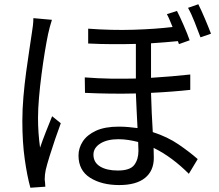

<svg xmlns="http://www.w3.org/2000/svg" viewBox="-20 -838 1040 910"><path d="M226.1 -744.1Q221.7 -731.4 216.3 -710.9Q210.9 -690.4 208 -676.8Q200.7 -642.1 192.4 -591.8Q184.1 -541.5 176.8 -485.1Q169.4 -428.7 164.8 -374.8Q160.2 -320.8 160.2 -278.8Q160.2 -208 169.9 -138.2Q181.2 -171.9 197.8 -214.1Q214.4 -256.3 227.1 -287.1L268.1 -253.9Q255.4 -219.7 241 -177.5Q226.6 -135.3 214.6 -96.4Q202.6 -57.6 196.8 -33.2Q191.9 -9.8 191.9 12.2Q192.9 18.6 193.6 28.6Q194.3 38.6 194.8 46.9L124 51.8Q108.9 -2 97.4 -82.5Q85.9 -163.1 85.9 -265.1Q85.9 -320.3 91.1 -380.1Q96.2 -439.9 104 -497.1Q111.8 -554.2 119.1 -602.1Q126.5 -649.9 130.9 -681.2Q133.8 -698.2 136 -716.8Q138.2 -735.4 138.2 -752ZM919.9 -817.9Q934.1 -790 951.4 -749Q968.8 -708 980 -678.2L930.2 -661.1Q918 -693.8 902.3 -733.6Q886.7 -773.4 871.1 -800.8ZM634.8 -165Q611.8 -170.9 588.1 -174.6Q564.5 -178.2 541 -178.2Q487.8 -178.2 455.3 -157.7Q422.9 -137.2 422.9 -105Q422.9 -68.4 454.1 -49.1Q485.4 -29.8 538.1 -29.8Q596.7 -29.8 616.5 -56.4Q636.2 -83 636.2 -123ZM818.8 -786.1Q833 -758.3 850.8 -717.5Q868.7 -676.8 878.9 -647L828.1 -628.9L823.2 -643.1Q794.4 -640.1 762.9 -637.7Q731.4 -635.3 695.8 -632.8V-469.2Q746.1 -472.2 793 -476.3Q839.8 -480.5 881.8 -484.9V-412.1Q842.3 -407.7 795.4 -404.1Q748.5 -400.4 695.8 -397.9Q696.8 -350.6 699.2 -303Q701.7 -255.4 704.1 -211.9Q773.9 -189.5 826.7 -153.3Q879.4 -117.2 917 -84L875 -14.2Q837.4 -52.2 795.2 -83.7Q752.9 -115.2 708 -137.2L709 -89.8Q709 -28.3 667.2 5.4Q625.5 39.1 544.9 39.1Q461.9 39.1 407 4.4Q352.1 -30.3 352.1 -101.1Q352.1 -136.2 372.3 -167.5Q392.6 -198.7 434.8 -218.3Q477.1 -237.8 543 -237.8Q566.4 -237.8 588.6 -235.8Q610.8 -233.9 631.8 -231Q629.9 -269 627.7 -312.3Q625.5 -355.5 624 -395Q504.4 -392.1 382.8 -397.9L381.8 -471.2Q443.4 -466.3 504.4 -465.3Q565.4 -464.4 624 -465.8V-629.9Q570.8 -628.4 513.9 -628.7Q457 -628.9 397.9 -631.8V-702.1Q509.8 -693.8 613 -697Q716.3 -700.2 797.9 -710Q791 -727.1 784.4 -742.7Q777.8 -758.3 771 -771Z"/></svg>

Font: Source Han Sans CN
Style: Regular
Weight: 400
Designer: Ryoko NISHIZUKA  (kana, bopomofo & ideographs); Paul D. Hunt (Latin, Greek & Cyrillic); Sandoll Communications , Soo-you
Foundry: Adobe
Version: Version 2.004;hotconv 1.0.118;makeotfexe 2.5.65603